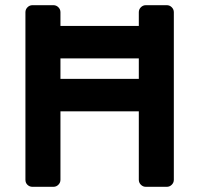

<svg xmlns="http://www.w3.org/2000/svg" viewBox="-20 -720 768 740"><path d="M642 -692C636.7 -697.3 630.3 -700 623 -700H542C534.7 -700 528.3 -697.3 523 -692C517.7 -686.7 515 -680.3 515 -673V-620H213V-673C213 -680.3 210.3 -686.7 205 -692C199.7 -697.3 193.3 -700 186 -700H105C97.7 -700 91.3 -697.3 86 -692C80.7 -686.7 78 -680.3 78 -673V-27C78 -19 80.7 -12.5 86 -7.5C91.3 -2.5 97.7 0 105 0H186C193.3 0 199.7 -2.7 205 -8C210.3 -13.3 213 -19.7 213 -27V-291H515V-27C515 -19.7 517.7 -13.3 523 -8C528.3 -2.7 534.7 0 542 0H623C630.3 0 636.7 -2.7 642 -8C647.3 -13.3 650 -19.7 650 -27V-673C650 -680.3 647.3 -686.7 642 -692ZM515 -495V-416H213V-495Z"/></svg>

Font: Rubik
Style: Regular
Weight: 500
Designer: Hubert & Fischer
Foundry: Hubert & Fischer
Version: Version 1.100